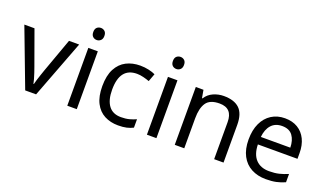

<svg xmlns="http://www.w3.org/2000/svg" viewBox="-72 -1199 2831 1672"><g transform="rotate(20 1343.0 -363.5)"><path d="M203 0 0 -536H94L208 -220Q216 -198 225 -171Q234 -144 241 -119.5Q248 -95 251 -78H255Q259 -95 266.5 -120Q274 -145 283.5 -172Q293 -199 300 -220L414 -536H508L304 0Z M638 -737Q658 -737 673.5 -723.5Q689 -710 689 -681Q689 -653 673.5 -639Q658 -625 638 -625Q616 -625 601 -639Q586 -653 586 -681Q586 -710 601 -723.5Q616 -737 638 -737ZM681 -536V0H593V-536Z M1066 10Q995 10 939.5 -19Q884 -48 852.5 -109Q821 -170 821 -265Q821 -364 854 -426Q887 -488 943.5 -517Q1000 -546 1072 -546Q1113 -546 1151 -537.5Q1189 -529 1213 -517L1186 -444Q1162 -453 1130 -461Q1098 -469 1070 -469Q912 -469 912 -266Q912 -169 950.5 -117.5Q989 -66 1065 -66Q1109 -66 1142.5 -75Q1176 -84 1204 -97V-19Q1177 -5 1144.5 2.5Q1112 10 1066 10Z M1376 -737Q1396 -737 1411.5 -723.5Q1427 -710 1427 -681Q1427 -653 1411.5 -639Q1396 -625 1376 -625Q1354 -625 1339 -639Q1324 -653 1324 -681Q1324 -710 1339 -723.5Q1354 -737 1376 -737ZM1419 -536V0H1331V-536Z M1847 -546Q1943 -546 1992 -499.5Q2041 -453 2041 -349V0H1954V-343Q1954 -472 1834 -472Q1745 -472 1711 -422Q1677 -372 1677 -278V0H1589V-536H1660L1673 -463H1678Q1704 -505 1750 -525.5Q1796 -546 1847 -546Z M2414 -546Q2483 -546 2532.5 -516Q2582 -486 2608.5 -431.5Q2635 -377 2635 -304V-251H2268Q2270 -160 2314.5 -112.5Q2359 -65 2439 -65Q2490 -65 2529.5 -74.5Q2569 -84 2611 -102V-25Q2570 -7 2530 1.5Q2490 10 2435 10Q2359 10 2300.5 -21Q2242 -52 2209.5 -113.5Q2177 -175 2177 -264Q2177 -352 2206.5 -415Q2236 -478 2289.5 -512Q2343 -546 2414 -546ZM2413 -474Q2350 -474 2313.5 -433.5Q2277 -393 2270 -321H2543Q2542 -389 2511 -431.5Q2480 -474 2413 -474Z"/></g></svg>

Font: Noto Sans Samaritan
Style: Regular
Weight: 400
Designer: Monotype Design Team
Foundry: Monotype Imaging Inc.
Version: Version 2.001; ttfautohint (v1.8.4.7-5d5b)